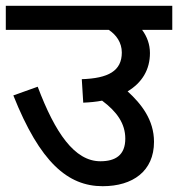

<svg xmlns="http://www.w3.org/2000/svg" viewBox="-20 -642 614 662"><path d="M0 -622V-539H355C381 -522 400 -495 400 -461C400 -397 353 -372 262 -369L267 -288C290 -289 312 -291 332 -295C383 -257 412 -216 412 -164C412 -107 378 -86 326 -86C237 -86 170 -184 110 -343L26 -313C118 -82 214 0 334 0C438 0 511 -52 511 -153C511 -229 467 -284 420 -327C470 -357 497 -402 497 -459C497 -489 487 -516 470 -539H574V-622Z"/></svg>

Font: Noto Sans Medium
Style: Italic
Weight: 500
Italic angle: -12°
Designer: Monotype Design Team
Foundry: Monotype Imaging Inc.
Version: Version 2.013